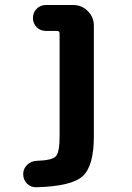

<svg xmlns="http://www.w3.org/2000/svg" viewBox="-20 -540 540 788"><path d="M280.3 -519.5Q315.4 -519.5 340.3 -494.6Q365.2 -469.7 365.2 -434.6V19.5Q365.2 140.6 319.8 182.6Q274.4 224.6 129.9 228.5Q107.4 229.5 91.3 213.9Q75.2 198.2 75.2 174.8Q75.2 152.3 91.3 136.7Q107.4 121.1 129.9 120.1Q195.3 118.2 210 100.6Q224.6 83 224.6 19.5V-402.3Q224.6 -413.1 213.9 -413.1H168Q145.5 -413.1 130.4 -428.7Q115.2 -444.3 115.2 -465.8Q115.2 -489.3 130.9 -504.4Q146.5 -519.5 168 -519.5Z"/></svg>

Font: Rounded-X Mgen+ 2m bold
Style: Bold
Weight: 700
Designer: [Source Han Sans]
Ryoko NISHIZUKA  (kana & ideographs); Paul D. Hunt (Latin, Greek & Cyrillic); Wenlong ZHANG  (bopomofo
Version: Version 1.059.20150602